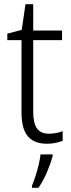

<svg xmlns="http://www.w3.org/2000/svg" viewBox="-20 -678 341 919"><path d="M214 -38Q232 -38 249.5 -41.5Q267 -45 280 -50V-4Q265 2 246 6Q227 10 204 10Q144 10 113.5 -25.5Q83 -61 83 -139V-486H15V-517L84 -535L102 -658H139V-532H277V-486H139V-141Q139 -90 156.5 -64Q174 -38 214 -38ZM232 69Q223 103 205 145.5Q187 188 164 221H133V211Q140 195 149 167.5Q158 140 165 111Q172 82 174 61H232Z"/></svg>

Font: Noto Sans Myanmar SemiCondensed Light
Style: Regular
Weight: 300
Width: 4
Designer: Monotype Design Team
Foundry: Monotype Imaging Inc.
Version: Version 2.107; ttfautohint (v1.8.4.7-5d5b)